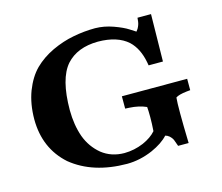

<svg xmlns="http://www.w3.org/2000/svg" viewBox="-94 -750 1035 895"><g transform="rotate(-15 423.5 -302.5)"><path d="M635.3 -605.4C634 -594.7 630.3 -583.9 624 -572.9C621.6 -568.9 618.8 -565.2 615.7 -561.7C607.4 -566.9 598.2 -572.8 588.1 -579.4C572 -589.9 549.3 -600.4 520.2 -610.9C491.1 -621.3 461.9 -626.7 432.8 -627C397 -626.9 361.8 -623.4 327.3 -616.6C292.7 -610.2 257.7 -598.7 222.4 -582.3C187.7 -565.8 157.8 -545.3 132.8 -520.7C108.1 -496 88 -463.4 72.4 -423.2C57.6 -383.7 50 -339.1 49.8 -289.5C50.1 -195.7 82.6 -120.1 147.3 -62.5C216.1 -6.3 305.2 22 414.7 22.5C456.4 22.3 497.8 13.4 538.8 -4.3C574.1 -20 601 -38.1 619.7 -58.7C626 -57.2 632.3 -54 638.4 -49C646.8 -41.3 652.3 -33.8 654.9 -26.5L665.5 2.9H716.3C713 -114.5 713 -187.7 716.1 -216.8C725.7 -223.7 743.5 -228.6 769.7 -231.5L787.1 -233.2V-288.1H472V-228.6L492 -227.6C522.7 -225.9 549.7 -219.8 573 -209.4C574.1 -197.6 574.7 -181.2 574.7 -160C574.7 -138.9 573.9 -116.6 572.1 -93C556.9 -75.4 535.6 -60.6 508.1 -48.5C478.4 -36 447.7 -29.6 415.8 -29.3C373.7 -29.5 337.6 -41.6 307.4 -65.4C277.3 -90.3 255.3 -121.4 241.5 -158.9C227.9 -197.4 221 -240.5 220.8 -288.1C221 -389 239.5 -460.6 276.3 -502.9C311.9 -542.5 363 -562.5 429.6 -563.1C492.2 -562.8 540.4 -547.5 574.1 -517.1C600.6 -492.2 618.2 -456.7 627 -410.7L629.8 -395.1H698.9L702.4 -623H637.1Z"/></g></svg>

Font: Bentham
Style: Bold
Weight: 700
Version: Version 002.001